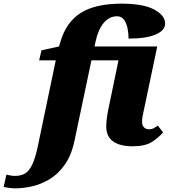

<svg xmlns="http://www.w3.org/2000/svg" viewBox="-159 -790 933 1050"><path d="M-75 240Q-90 240 -109.5 237.5Q-129 235 -139 232L-124 165Q-116 167 -102.5 169.5Q-89 172 -78 172Q-45 172 -22.5 159Q0 146 17 110.5Q34 75 48 9L146 -460H55L68 -515L164 -536L171 -560Q203 -670 283.5 -720Q364 -770 506 -770Q624 -770 684 -738Q744 -706 744 -661Q744 -624 693 -601.5Q642 -579 544 -579Q544 -610 538 -637.5Q532 -665 518.5 -683Q505 -701 481 -701Q439 -701 408.5 -665Q378 -629 364 -564L358 -536H701L632 -208Q625 -174 621.5 -158Q618 -142 618 -123Q618 -104 628.5 -93.5Q639 -83 655 -83Q670 -83 679 -87.5Q688 -92 704 -103L733 -66Q707 -36 670.5 -13Q634 10 566 10Q496 10 459 -17Q422 -44 422 -99Q422 -113 424 -133Q426 -153 433 -190L489 -460H341L249 -23Q232 59 195 111Q158 163 110.5 191Q63 219 14.5 229.5Q-34 240 -75 240Z"/></svg>

Font: Noto Serif Black
Style: Italic
Weight: 900
Italic angle: -12°
Designer: Monotype Design Team
Foundry: Monotype Imaging Inc.
Version: Version 2.013